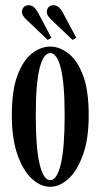

<svg xmlns="http://www.w3.org/2000/svg" viewBox="-20 -707 388 738"><path d="M173 11Q136 11 102.2 -20.2Q68.5 -51.5 47 -112.8Q25.5 -174 25.5 -263.5Q25.5 -361.5 47.8 -419.2Q70 -477 104 -502.5Q138 -528 173 -528Q207.5 -528 241.8 -502.5Q276 -477 298.5 -419.2Q321 -361.5 321 -263.5Q321 -174 299.2 -112.8Q277.5 -51.5 243.5 -20.2Q209.5 11 173 11ZM173 -14.5Q199 -14.5 213.8 -76.5Q228.5 -138.5 228.5 -263.5Q228.5 -386.5 213.8 -444.8Q199 -503 173 -503Q147 -503 132.2 -444.8Q117.5 -386.5 117.5 -263.5Q117.5 -138.5 132.2 -76.5Q147 -14.5 173 -14.5ZM259 -553.5 178.5 -630Q170 -638 165 -645.5Q160 -653 160 -661Q160 -672.5 167 -679.8Q174 -687 184.5 -687Q198 -687 206.2 -679Q214.5 -671 220.5 -660.5L273 -562ZM163.5 -553.5 83 -630Q74.5 -638 69.5 -645.5Q64.5 -653 64.5 -661Q64.5 -672.5 71.5 -679.8Q78.5 -687 89.5 -687Q102.5 -687 111 -679Q119.5 -671 125 -660.5L177.5 -562Z"/></svg>

Font: Imbue 50pt Medium
Style: Regular
Weight: 500
Designer: Tyler Finck
Foundry: Etcetera Type Company
Version: Version 1.102; ttfautohint (v1.8.3)